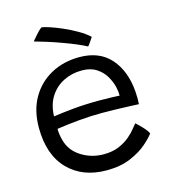

<svg xmlns="http://www.w3.org/2000/svg" viewBox="-106 -792 761 867"><g transform="rotate(-15 275.0 -358.0)"><path d="M518.5 -118.5Q506 -101 476.5 -75Q447 -49 399.5 -28.5Q352 -8 286.5 -8Q174 -8 106.8 -77.2Q39.5 -146.5 39.5 -273.5Q39.5 -353.5 73 -411.8Q106.5 -470 165 -502Q223.5 -534 298 -534Q391.5 -534 443.5 -475Q495.5 -416 503 -318.5Q505.5 -288 503.5 -259Q495.5 -259.5 465.5 -260.8Q435.5 -262 398.5 -263Q361.5 -264 332 -264Q279 -264 222 -258.8Q165 -253.5 119.5 -246.5Q119.5 -232 121.8 -218.2Q124 -204.5 127.5 -192Q141 -141 188 -111.2Q235 -81.5 292 -81.5Q333.5 -81.5 364 -94.5Q394.5 -107.5 415.2 -125.5Q436 -143.5 448 -159Q460 -174.5 465 -180Q469 -176.5 480.2 -165.8Q491.5 -155 502.8 -142Q514 -129 518.5 -118.5ZM119 -305Q159.5 -311 213.5 -316.2Q267.5 -321.5 336 -321.5Q371.5 -321.5 395.5 -320.5Q419.5 -319.5 429.5 -319Q429.5 -337.5 425 -358Q419 -384.5 403.8 -411Q388.5 -437.5 361.2 -455.2Q334 -473 293 -473Q246 -473 207 -453.2Q168 -433.5 144.2 -396Q120.5 -358.5 119 -305ZM168 -708Q178 -707.5 203.5 -699.2Q229 -691 261.2 -677Q293.5 -663 324.5 -645.2Q355.5 -627.5 376.5 -608Q372 -600 362.2 -586.2Q352.5 -572.5 349.5 -570Q332.5 -579.5 303.5 -591.8Q274.5 -604 240.8 -616.2Q207 -628.5 174.5 -638.8Q142 -649 118 -655.5Q125 -663 139.2 -680.2Q153.5 -697.5 168 -708Z"/></g></svg>

Font: Grandstander Light
Style: Regular
Weight: 300
Designer: Tyler Finck
Foundry: Etcetera Type Co
Version: Version 1.200; ttfautohint (v1.8.3)